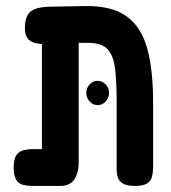

<svg xmlns="http://www.w3.org/2000/svg" viewBox="-20 -603 564 632"><path d="M86 9Q70 9 56 5.5Q42 2 33.5 -11Q25 -24 25 -51Q25 -79 33.5 -91.5Q42 -104 56 -108Q70 -112 86 -112H118V-501L189 -462Q162 -459 138 -458Q114 -457 97 -461Q80 -465 71 -476.5Q62 -488 62 -510Q62 -549 80 -564.5Q98 -580 145 -581L257 -583Q346 -585 395.5 -550Q445 -515 464.5 -444Q484 -373 484 -267V-52Q484 -36 480.5 -22Q477 -8 464.5 0.5Q452 9 425 9Q398 9 385 1.5Q372 -6 368 -18.5Q364 -31 364 -45V-264Q364 -331 359 -375Q354 -419 334.5 -440.5Q315 -462 269 -462H239V-70Q239 -32 224 -11.5Q209 9 179 9ZM301 -257Q286 -257 275 -269Q264 -281 264 -298Q264 -314 275.5 -325.5Q287 -337 301 -337Q316 -337 327.5 -325.5Q339 -314 339 -298Q339 -281 328 -269Q317 -257 301 -257Z"/></svg>

Font: Fredoka Condensed Medium
Style: Regular
Weight: 500
Width: 3
Designer: Ben Nathan
Foundry: Milena B. Brandão, Ben Nathan
Version: Version 2.001